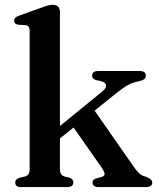

<svg xmlns="http://www.w3.org/2000/svg" viewBox="-20 -760 645 780"><path d="M64.5 0Q52 0 47 -5Q42 -10 42 -18.5Q42 -25.5 46.2 -30.2Q50.5 -35 60 -38L81.5 -43Q91 -46 95.8 -52.8Q100.5 -59.5 100.5 -74V-634Q100.5 -646 96.5 -651.2Q92.5 -656.5 84 -658L54 -659.5Q45 -661.5 41.2 -665.5Q37.5 -669.5 37.5 -676Q37.5 -683 42 -687.8Q46.5 -692.5 59 -697L147 -728.5Q164 -735 174.8 -737.8Q185.5 -740.5 194.5 -740.5Q209 -740.5 216.2 -732.8Q223.5 -725 223.5 -711.5V-74.5Q223.5 -60 228 -53Q232.5 -46 242 -43L262.5 -38Q278 -32 278 -19.5Q278 0 252.5 0ZM185.5 -217 395 -388Q412.5 -402 410.8 -413.8Q409 -425.5 389.5 -430.5L370.5 -434.5Q361 -437.5 357.5 -441.8Q354 -446 354 -453Q354 -462 360.5 -466.8Q367 -471.5 378.5 -471.5H548Q559.5 -471.5 566 -466.8Q572.5 -462 572.5 -453.5Q572.5 -445 567 -439.5Q561.5 -434 544 -430Q519 -425 500.2 -414.8Q481.5 -404.5 452 -381L198.5 -177.5ZM351 -329.5 528 -76Q541 -58.5 550.5 -51.8Q560 -45 578 -40Q588.5 -35.5 593.5 -30Q598.5 -24.5 598.5 -17.5Q598.5 -9.5 592 -4.8Q585.5 0 574.5 0H378.5Q368 0 362 -5Q356 -10 356 -18.5Q356 -24.5 359.5 -28.8Q363 -33 371 -35.5L389 -40Q404 -43.5 405 -51.8Q406 -60 392 -80.5L267.5 -258Z"/></svg>

Font: Fraunces Medium
Style: Regular
Weight: 500
Version: Version 1.000;[b76b70a41]